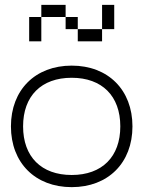

<svg xmlns="http://www.w3.org/2000/svg" viewBox="-20 -770 590 790"><path d="M275 0C425 0 525 -100 525 -250C525 -400 425 -500 275 -500C125 -500 25 -400 25 -250C25 -100 125 0 275 0ZM75 -250C75 -375 150 -450 275 -450C400 -450 475 -375 475 -250C475 -125 400 -50 275 -50C150 -50 75 -125 75 -250ZM100 -600H150V-700H100ZM150 -700H250V-750H150ZM250 -650H300V-700H250ZM300 -600H400V-650H300ZM400 -650H450V-750H400Z"/></svg>

Font: LS-VG5000 Light
Style: Regular
Weight: 400
Designer: Justin Bihan, 2021
Foundry: Justin Bihan, 2021
Version: Version 1.000;Glyphs 3.1.2 (3151)